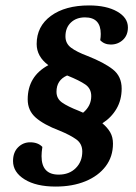

<svg xmlns="http://www.w3.org/2000/svg" viewBox="-20 -675 499 707"><path d="M185 12Q113 12 70.5 -14.5Q28 -41 28 -82Q28 -114 46.5 -132.5Q65 -151 91 -151Q120 -151 136 -134Q133 -114 133 -100Q133 -32 196 -32Q235 -32 259 -56Q283 -80 283 -117Q283 -146 260.5 -162Q238 -178 199 -194Q141 -216 111.5 -242Q82 -268 82 -309Q82 -394 158 -435Q115 -467 115 -513Q115 -578 167.5 -616.5Q220 -655 308 -655Q372 -655 411.5 -632.5Q451 -610 451 -574Q451 -545 432.5 -528Q414 -511 388 -511Q364 -511 349 -527Q350 -533 350.5 -538.5Q351 -544 351 -550Q351 -611 293 -611Q261 -611 241 -592Q221 -573 221 -541Q221 -515 241.5 -499.5Q262 -484 302 -469Q363 -445 395.5 -419.5Q428 -394 428 -349Q428 -307 409 -274.5Q390 -242 357 -221Q376 -205 386 -187.5Q396 -170 396 -146Q396 -98 369 -62.5Q342 -27 294.5 -7.5Q247 12 185 12ZM270 -267Q279 -263 286 -260Q316 -285 316 -321Q316 -349 294 -364Q272 -379 230 -396L227 -397Q188 -380 188 -337Q188 -312 208.5 -297.5Q229 -283 270 -267Z"/></svg>

Font: Petrona
Style: Bold Italic
Weight: 700
Italic angle: -9°
Designer: Ringo R. Seeber
Foundry: Ringo R. Seeber
Version: Version 2.001; ttfautohint (v1.8.3)